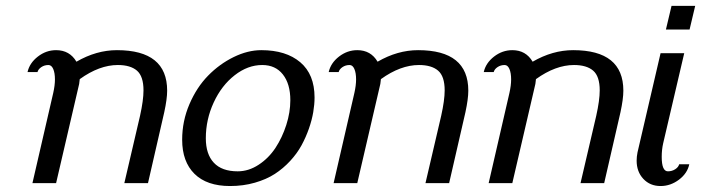

<svg xmlns="http://www.w3.org/2000/svg" viewBox="-20 -620 2373 650"><path d="M160.2 -305.2Q166 -331.1 166 -351.1Q166 -373 160.2 -386.5Q154.3 -399.9 144 -399.9Q130.4 -399.9 119.9 -392.8Q109.4 -385.7 106.9 -376H73.2Q80.1 -406.7 108.2 -428.5Q136.2 -450.2 169.9 -450.2Q215.8 -450.2 238.8 -411.1Q306.2 -450.2 376 -450.2Q545.9 -450.2 545.9 -313Q545.9 -285.2 536.1 -240.2L481 0H400.9L454.1 -228Q465.8 -280.8 465.8 -314Q465.8 -361.8 443.6 -380.9Q421.4 -399.9 378.9 -399.9Q316.4 -399.9 250 -352.1Q249.5 -349.6 249 -344.2Q248.5 -338.9 248 -335.9L169.9 0H89.8Z M784.7 -40Q821.8 -40 855.7 -62.3Q889.6 -84.5 912.6 -119.4Q935.5 -154.3 949.2 -197Q962.9 -239.7 962.9 -280.8Q962.9 -335.9 937.7 -367.9Q912.6 -399.9 867.7 -399.9Q818.8 -399.9 774.4 -365.2Q730 -330.6 703.4 -272.9Q676.8 -215.3 676.8 -151.9Q676.8 -98.1 703.9 -69.1Q731 -40 784.7 -40ZM1044.9 -290Q1044.9 -266.6 1040.5 -240.5Q1036.1 -214.4 1025.9 -184.8Q1015.6 -155.3 1000.7 -127.9Q985.8 -100.6 962.4 -75.2Q939 -49.8 910.4 -31.2Q881.8 -12.7 842.8 -1.5Q803.7 9.8 758.8 9.8Q680.2 9.8 638.4 -31.5Q596.7 -72.8 596.7 -147Q596.7 -210 621.3 -267.3Q646 -324.7 684.6 -364Q723.1 -403.3 771 -426.8Q818.8 -450.2 864.7 -450.2Q948.2 -450.2 996.6 -409.2Q1044.9 -368.2 1044.9 -290Z M1179.7 -305.2Q1185.5 -331.1 1185.5 -351.1Q1185.5 -373 1179.7 -386.5Q1173.8 -399.9 1163.6 -399.9Q1149.9 -399.9 1139.4 -392.8Q1128.9 -385.7 1126.5 -376H1092.8Q1099.6 -406.7 1127.7 -428.5Q1155.8 -450.2 1189.5 -450.2Q1235.4 -450.2 1258.3 -411.1Q1325.7 -450.2 1395.5 -450.2Q1565.4 -450.2 1565.4 -313Q1565.4 -285.2 1555.7 -240.2L1500.5 0H1420.4L1473.6 -228Q1485.4 -280.8 1485.4 -314Q1485.4 -361.8 1463.1 -380.9Q1440.9 -399.9 1398.4 -399.9Q1335.9 -399.9 1269.5 -352.1Q1269 -349.6 1268.6 -344.2Q1268.1 -338.9 1267.6 -335.9L1189.5 0H1109.4Z M1704.6 -305.2Q1710.4 -331.1 1710.4 -351.1Q1710.4 -373 1704.6 -386.5Q1698.7 -399.9 1688.5 -399.9Q1674.8 -399.9 1664.3 -392.8Q1653.8 -385.7 1651.4 -376H1617.7Q1624.5 -406.7 1652.6 -428.5Q1680.7 -450.2 1714.4 -450.2Q1760.3 -450.2 1783.2 -411.1Q1850.6 -450.2 1920.4 -450.2Q2090.3 -450.2 2090.3 -313Q2090.3 -285.2 2080.6 -240.2L2025.4 0H1945.3L1998.5 -228Q2010.3 -280.8 2010.3 -314Q2010.3 -361.8 1988 -380.9Q1965.8 -399.9 1923.3 -399.9Q1860.8 -399.9 1794.4 -352.1Q1793.9 -349.6 1793.5 -344.2Q1793 -338.9 1792.5 -335.9L1714.4 0H1634.3Z M2253.4 -600.1H2333.5L2314.5 -520H2234.4ZM2225.1 -134.8Q2220.2 -113.3 2220.2 -88.9Q2220.2 -40 2241.2 -40Q2254.9 -40 2265.9 -47.1Q2276.9 -54.2 2279.3 -64H2313.5Q2307.1 -33.2 2278.6 -11.7Q2250 9.8 2216.3 9.8Q2180.7 9.8 2158 -14.4Q2135.3 -38.6 2135.3 -76.2Q2135.3 -89.4 2138.2 -104L2216.3 -439.9H2296.4Z"/></svg>

Font: Pfennig
Style: Italic
Weight: 500
Italic angle: -13°
Version: Version 20120410 ; ttfautohint (v0.8)